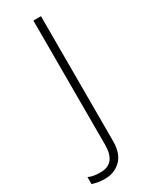

<svg xmlns="http://www.w3.org/2000/svg" viewBox="-253 -573 672 855"><g transform="rotate(-30 83.0 -145.0)"><path d="M13 240Q-7 240 -23 237Q-39 234 -51 230V194Q-36 201 -20.5 203Q-5 205 11 205Q89 205 89 109V-530H128V112Q128 176 95.5 208Q63 240 13 240Z"/></g></svg>

Font: Noto Sans Gujarati ExtraLight
Style: Regular
Weight: 200
Designer: Jelle Bosma - Monotype Design Team, Universal Thirst
Foundry: Monotype Imaging Inc.
Version: Version 2.106; ttfautohint (v1.8.4.7-5d5b)